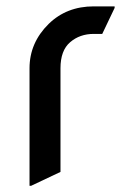

<svg xmlns="http://www.w3.org/2000/svg" viewBox="-20 -567 392 606"><path d="M73.2 19.5V-351.6Q73.2 -432.1 133.8 -491.7Q190.4 -546.9 275.9 -546.9H341.8V-542L302.7 -460H275.9Q231.9 -460 201.4 -433.8Q170.9 -407.7 170.9 -351.6Q170.9 -351.6 170.9 -24.4L78.1 19.5Z"/></svg>

Font: Nova Round
Style: Book
Weight: 400
Version: Version 2.000